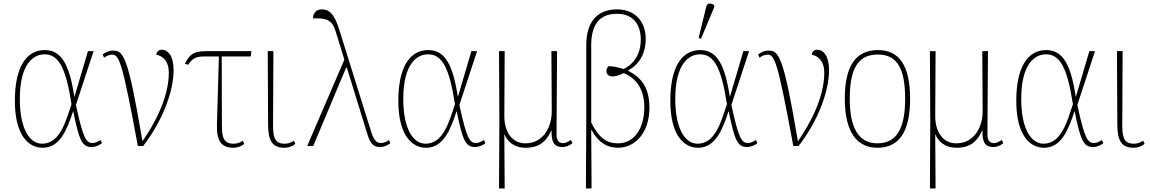

<svg xmlns="http://www.w3.org/2000/svg" viewBox="-20 -825 6497 1085"><path d="M221 10C320 10 359 -94 393 -196H394C427 -32 444 6 498 6C519 6 541 -4 556 -16L548 -34C535 -25 519 -17 503 -17C467 -17 450 -42 409 -232L509 -536H477L401 -279H400C372 -463 326 -542 233 -542C127 -542 64 -443 64 -256C64 -57 143 10 221 10ZM218 -13C145 -13 92 -102 92 -265C92 -467 170 -518 232 -518C309 -518 352 -447 384 -236C351 -138 319 -13 218 -13Z M759 0H789C898 -141 961 -307 961 -429C961 -507 931 -544 893 -544C878 -544 865 -533 863 -516C903 -508 934 -478 934 -414C934 -270 849 -118 785 -27C702 -518 677 -539 617 -539C595 -539 574 -528 560 -517L568 -499C583 -510 599 -516 612 -516C653 -516 669 -488 759 0Z M1298 10C1319 10 1341 4 1360 -12L1352 -30C1332 -16 1316 -13 1298 -13C1239 -13 1234 -58 1234 -122L1233 -506H1397L1401 -536H1145C1064 -536 1048 -508 1025 -465L1043 -459C1068 -494 1082 -506 1139 -506H1217L1206 -123C1203 -31 1229 10 1298 10Z M1587 10C1608 10 1630 4 1649 -12L1641 -30C1621 -16 1605 -13 1587 -13C1528 -13 1523 -58 1523 -122L1525 -536H1493L1495 -123C1495 -31 1518 10 1587 10Z M1716 0H1750L1936 -443H1940L2056 -67C2072 -13 2091 6 2129 6C2147 6 2170 -2 2186 -16L2178 -34C2168 -26 2152 -17 2132 -17C2110 -17 2094 -29 2078 -79L1897 -658C1868 -751 1838 -772 1799 -772C1768 -772 1749 -752 1749 -721C1838 -726 1860 -701 1877 -647L1926 -488Z M2388 10C2487 10 2526 -94 2560 -196H2561C2594 -32 2611 6 2665 6C2686 6 2708 -4 2723 -16L2715 -34C2702 -25 2686 -17 2670 -17C2634 -17 2617 -42 2576 -232L2676 -536H2644L2568 -279H2567C2539 -463 2493 -542 2400 -542C2294 -542 2231 -443 2231 -256C2231 -57 2310 10 2388 10ZM2385 -13C2312 -13 2259 -102 2259 -265C2259 -467 2337 -518 2399 -518C2476 -518 2519 -447 2551 -236C2518 -138 2486 -13 2385 -13Z M2800 240H2832L2830 -64H2832C2844 -32 2879 10 2951 10C3027 10 3068 -26 3095 -87H3097C3095 -19 3114 6 3158 6C3177 6 3197 -1 3215 -16L3206 -34C3187 -22 3174 -16 3162 -16C3138 -16 3125 -33 3125 -63L3128 -536H3096L3098 -198C3099 -110 3052 -15 2949 -15C2872 -15 2830 -82 2830 -168L2832 -536H2800L2802 -136Z M3291 240H3323L3321 -90H3323C3361 -21 3409 10 3472 10C3573 10 3650 -80 3650 -216C3650 -341 3594 -392 3530 -425V-427C3603 -468 3629 -535 3629 -605C3629 -707 3565 -772 3467 -772C3372 -772 3293 -720 3293 -569V-133ZM3471 -15C3408 -15 3363 -47 3321 -133V-569C3321 -698 3378 -747 3466 -747C3564 -747 3601 -680 3601 -602C3601 -522 3565 -465 3504 -435C3472 -445 3436 -452 3419 -451C3409 -442 3407 -431 3407 -424C3407 -403 3422 -392 3444 -393C3462 -393 3490 -404 3505 -412C3577 -382 3621 -319 3621 -219C3621 -105 3569 -15 3471 -15Z M3941 -605 4016 -784V-796C3999 -808 3977 -811 3971 -787L3928 -611ZM3925 10C4024 10 4063 -94 4097 -196H4098C4131 -32 4148 6 4202 6C4223 6 4245 -4 4260 -16L4252 -34C4239 -25 4223 -17 4207 -17C4171 -17 4154 -42 4113 -232L4213 -536H4181L4105 -279H4104C4076 -463 4030 -542 3937 -542C3831 -542 3768 -443 3768 -256C3768 -57 3847 10 3925 10ZM3922 -13C3849 -13 3796 -102 3796 -265C3796 -467 3874 -518 3936 -518C4013 -518 4056 -447 4088 -236C4055 -138 4023 -13 3922 -13Z M4463 0H4493C4602 -141 4665 -307 4665 -429C4665 -507 4635 -544 4597 -544C4582 -544 4569 -533 4567 -516C4607 -508 4638 -478 4638 -414C4638 -270 4553 -118 4489 -27C4406 -518 4381 -539 4321 -539C4299 -539 4278 -528 4264 -517L4272 -499C4287 -510 4303 -516 4316 -516C4357 -516 4373 -488 4463 0Z M4938 10C5059 10 5123 -77 5123 -267C5123 -455 5061 -542 4942 -542C4816 -542 4754 -453 4754 -267C4754 -78 4823 10 4938 10ZM4938 -15C4830 -15 4782 -106 4782 -267C4782 -433 4826 -517 4941 -517C5050 -517 5095 -437 5095 -267C5095 -111 5054 -15 4938 -15Z M5235 240H5267L5265 -64H5267C5279 -32 5314 10 5386 10C5462 10 5503 -26 5530 -87H5532C5530 -19 5549 6 5593 6C5612 6 5632 -1 5650 -16L5641 -34C5622 -22 5609 -16 5597 -16C5573 -16 5560 -33 5560 -63L5563 -536H5531L5533 -198C5534 -110 5487 -15 5384 -15C5307 -15 5265 -82 5265 -168L5267 -536H5235L5237 -136Z M5880 10C5979 10 6018 -94 6052 -196H6053C6086 -32 6103 6 6157 6C6178 6 6200 -4 6215 -16L6207 -34C6194 -25 6178 -17 6162 -17C6126 -17 6109 -42 6068 -232L6168 -536H6136L6060 -279H6059C6031 -463 5985 -542 5892 -542C5786 -542 5723 -443 5723 -256C5723 -57 5802 10 5880 10ZM5877 -13C5804 -13 5751 -102 5751 -265C5751 -467 5829 -518 5891 -518C5968 -518 6011 -447 6043 -236C6010 -138 5978 -13 5877 -13Z M6386 10C6407 10 6429 4 6448 -12L6440 -30C6420 -16 6404 -13 6386 -13C6327 -13 6322 -58 6322 -122L6324 -536H6292L6294 -123C6294 -31 6317 10 6386 10Z"/></svg>

Font: Noto Serif SemiCondensed Thin
Style: Regular
Weight: 100
Width: 4
Designer: Monotype Design Team
Foundry: Monotype Imaging Inc.
Version: Version 2.015